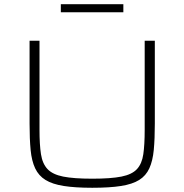

<svg xmlns="http://www.w3.org/2000/svg" viewBox="-20 -881 873 909"><path d="M417 8Q336 8 282 -0.5Q228 -9 195.5 -29Q163 -49 146.5 -84Q130 -119 125 -171Q120 -223 120 -296V-688H167V-266Q167 -196 174 -151Q181 -106 205 -80.5Q229 -55 279 -45Q329 -35 417 -35Q505 -35 555 -45Q605 -55 628.5 -80.5Q652 -106 658.5 -151Q665 -196 665 -266V-688H713V-296Q713 -223 708 -171Q703 -119 687 -84Q671 -49 639 -29Q607 -9 553 -0.5Q499 8 417 8ZM268 -823V-861H564V-823Z"/></svg>

Font: Saira Expanded ExtraLight
Style: Regular
Weight: 250
Width: 7
Designer: Hector Gatti with collaboration of the Omnibus-Type team
Foundry: Omnibus-Type
Version: Version 1.101